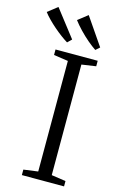

<svg xmlns="http://www.w3.org/2000/svg" viewBox="-218 -1040 675 1097"><g transform="rotate(15 119.5 -491.0)"><path d="M116 -44V-698L31 -710.5V-743H280.5V-710.5L196 -698V-44L280.5 -31.5V0H31V-32.5ZM83.5 -799.5Q66 -810 44.5 -826Q23 -842 1 -861Q-21 -880 -40.5 -899.8Q-60 -919.5 -73 -937L-15.5 -982L108 -822.5L84.5 -799.5ZM250.5 -799.5Q228.5 -814 201.5 -837Q174.5 -860 149 -886.8Q123.5 -913.5 106 -937L163.5 -982L274.5 -820L251.5 -799.5Z"/></g></svg>

Font: Merriweather 72pt Light
Style: Regular
Weight: 300
Version: Version 2.100